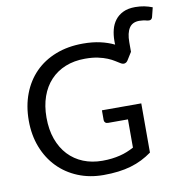

<svg xmlns="http://www.w3.org/2000/svg" viewBox="-93 -960 1015 1057"><g transform="rotate(-10 414.0 -432.0)"><path d="M667 -634 639.5 -590Q633 -580 622.8 -577.2Q612.5 -574.5 600 -582Q588 -589 572.5 -599Q557 -609 534.8 -618.2Q512.5 -627.5 482.2 -634Q452 -640.5 410.5 -640.5Q350 -640.5 301 -620.8Q252 -601 217.5 -564.2Q183 -527.5 164.5 -475.2Q146 -423 146 -358Q146 -290 165.2 -236.8Q184.5 -183.5 219.2 -146.5Q254 -109.5 302.2 -90Q350.5 -70.5 408.5 -70.5Q437.5 -70.5 461.8 -73.5Q486 -76.5 507.5 -81.8Q529 -87 548 -94.8Q567 -102.5 586 -112.5V-270.5H474.5Q465 -270.5 459.2 -276Q453.5 -281.5 453.5 -289.5V-344.5H673.5V-69.5Q646.5 -50 617.5 -35.5Q588.5 -21 555.2 -11.2Q522 -1.5 484 3.2Q446 8 401.5 8Q323.5 8 258.5 -18.8Q193.5 -45.5 146.5 -93.8Q99.5 -142 73.2 -209.5Q47 -277 47 -358Q47 -440 72.8 -507.5Q98.5 -575 146 -623.2Q193.5 -671.5 261.5 -698Q329.5 -724.5 413.5 -724.5Q466.5 -724.5 509.2 -715Q552 -705.5 588 -688Q587.5 -693 587.5 -698.2Q587.5 -703.5 587.5 -709Q587.5 -742 595 -771.5Q602.5 -801 619.8 -823.5Q637 -846 664.5 -859.2Q692 -872.5 732 -872.5Q746.5 -872.5 758.8 -871.2Q771 -870 782.5 -867.8Q794 -865.5 805 -862.2Q816 -859 827.5 -854.5L815 -804.5Q813.5 -797.5 810.2 -793.5Q807 -789.5 802.8 -788Q798.5 -786.5 793.8 -786.8Q789 -787 784 -788Q774.5 -791 763.2 -792.5Q752 -794 741.5 -794Q702.5 -794 684.8 -766.5Q667 -739 667 -687.5Z"/></g></svg>

Font: Lato 2
Style: Regular
Weight: 400
Designer: Lukasz Dziedzic with Adam Twardoch and Botio Nikoltchev
Foundry: tyPoland Lukasz Dziedzic
Version: Version 2.015; 2015-08-06; http://www.latofonts.com/